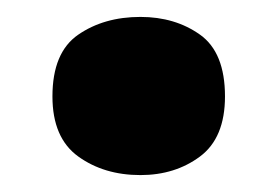

<svg xmlns="http://www.w3.org/2000/svg" viewBox="-20 -195 329 227"><path d="M42 -81Q42 -133 72.5 -154Q103 -175 146 -175Q187 -175 216.5 -154Q246 -133 246 -81Q246 -32 216.5 -10Q187 12 146 12Q103 12 72.5 -10Q42 -32 42 -81Z"/></svg>

Font: Noto Sans Thaana Black
Style: Regular
Weight: 900
Designer: David Williams
Foundry: Google Inc.
Version: Version 3.001; ttfautohint (v1.8.4.7-5d5b)